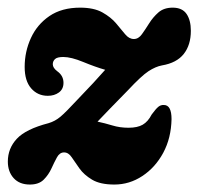

<svg xmlns="http://www.w3.org/2000/svg" viewBox="-22 -473 518 502"><path d="M426.5 -161.5Q425.5 -112 404.8 -73.5Q384 -35 350.2 -12.8Q316.5 9.5 277 9.5Q240 9.5 218.8 -3.2Q197.5 -16 185.8 -32.5Q174 -49 165.5 -61.8Q157 -74.5 145.5 -74.5Q134 -74.5 127 -61.8Q120 -49 112.5 -32.5Q105 -16 92.2 -3.2Q79.5 9.5 56 9.5Q29 9.5 13.8 -7.2Q-1.5 -24 -1.5 -50.5Q-1.5 -85 22 -110.2Q45.5 -135.5 105 -151Q122 -156 136 -167.8Q150 -179.5 181 -213Q205 -238 221.8 -256Q238.5 -274 253 -290.5Q227 -298 195.5 -311Q164 -324 143.5 -324Q127.5 -324 121.8 -318.5Q116 -313 116 -305Q116 -295.5 128 -286.5Q144 -275 144 -256.5Q144 -240 132 -231.2Q120 -222.5 103 -222.5Q76.5 -222.5 59.5 -242Q42.5 -261.5 42.5 -298Q42.5 -338 58.8 -373.5Q75 -409 107.2 -431Q139.5 -453 187.5 -453Q223.5 -453 245.8 -440.5Q268 -428 281.5 -412Q295 -396 305.2 -383.5Q315.5 -371 328 -371Q340 -371 349 -383.5Q358 -396 368 -412Q378 -428 392.2 -440.5Q406.5 -453 429.5 -453Q454.5 -453 465.8 -436.5Q477 -420 477 -392.5Q477 -355.5 458.5 -332Q440 -308.5 401.5 -302Q385 -299 366.2 -286.8Q347.5 -274.5 312.5 -237Q285 -209 266.8 -190.2Q248.5 -171.5 233 -155Q252 -151 271.8 -145Q291.5 -139 314 -139Q337.5 -139 351.2 -147Q365 -155 374.5 -173.5Q385.5 -188.5 392 -193.8Q398.5 -199 406.5 -198.5Q426.5 -198.5 426.5 -161.5Z"/></svg>

Font: Fraunces 144pt S100
Style: Bold Italic
Weight: 700
Italic angle: -16°
Version: Version 1.000; ttfautohint (v1.8.3)